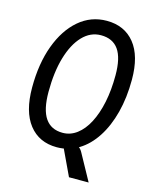

<svg xmlns="http://www.w3.org/2000/svg" viewBox="-131 -829 862 1075"><g transform="rotate(15 300.0 -291.5)"><path d="M264 15Q161.5 15 103.2 -59.2Q45 -133.5 45 -273Q45 -411.5 84 -517Q123 -622.5 192.5 -682Q262 -741.5 353.5 -741.5Q456.5 -741.5 515 -669Q573.5 -596.5 573.5 -459Q573.5 -355 551 -268.2Q528.5 -181.5 487.2 -118Q446 -54.5 389.2 -19.8Q332.5 15 264 15ZM275 -71.5Q320 -71.5 357.5 -99.8Q395 -128 422 -179.8Q449 -231.5 463.8 -302.5Q478.5 -373.5 478.5 -459Q478.5 -559.5 444.8 -607.2Q411 -655 343 -655Q282 -655 236.2 -607Q190.5 -559 165.2 -473.2Q140 -387.5 140 -273Q140 -170.5 173.8 -121Q207.5 -71.5 275 -71.5ZM374.5 159.5 287.5 -25H364.5Q373.5 -25 384.8 -17.2Q396 -9.5 405 7.5L488.5 159.5Z"/></g></svg>

Font: Spline Sans Mono
Style: Italic
Weight: 400
Italic angle: -4°
Monospace: yes
Designer: Eben Sorkin, Mirko Velimirovic
Foundry: Sorkin Type
Version: Version 1.004